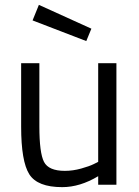

<svg xmlns="http://www.w3.org/2000/svg" viewBox="-20 -760 571 790"><path d="M384 -500H459V0H384V-35Q309 10 236 10Q134 10 100.5 -43Q67 -96 67 -239V-500H142V-240Q142 -131 161 -94Q180 -57 247 -57Q280 -57 314 -66.5Q348 -76 366 -85L384 -94ZM140 -740 356 -642 335 -591 114 -676Z"/></svg>

Font: Titillium Web
Style: Regular
Weight: 400
Version: Version 1.002;PS 57.000;hotconv 1.0.70;makeotf.lib2.5.55311